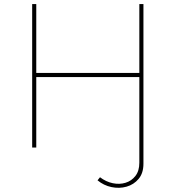

<svg xmlns="http://www.w3.org/2000/svg" viewBox="-20 -720 858 937"><path d="M456 160 468 145Q497 167 530 174Q563 181 592.5 172Q622 163 641 138.5Q660 114 660 74V-700H680V79Q680 125 656.5 153Q633 181 597.5 191Q562 201 524 193Q486 185 456 160ZM137 0V-700H157V0ZM152 -344V-364H665V-344Z"/></svg>

Font: Montserrat Thin
Style: Regular
Weight: 100
Designer: Julieta Ulanovsky
Foundry: Julieta Ulanovsky
Version: Version 9.000